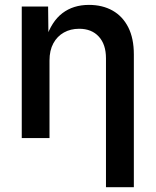

<svg xmlns="http://www.w3.org/2000/svg" viewBox="-20 -573 646 797"><path d="M185.5 -321.8V0H70.3V-545.9H179.7L181.2 -411.6H170.4Q193.8 -483.9 239 -518.3Q284.2 -552.7 349.1 -552.7Q405.3 -552.7 447.3 -529.1Q489.3 -505.4 512.5 -459.5Q535.6 -413.6 535.6 -347.2V204.1H419.9V-331.1Q419.9 -388.7 390.1 -421.1Q360.4 -453.6 308.6 -453.6Q272.9 -453.6 245.1 -438Q217.3 -422.4 201.4 -393.1Q185.5 -363.8 185.5 -321.8Z"/></svg>

Font: Inter
Style: 540
Weight: 540
Designer: Rasmus Andersson
Foundry: rsms
Version: Version 4.001;git-66647c0bb